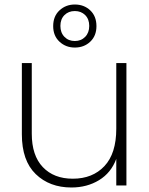

<svg xmlns="http://www.w3.org/2000/svg" viewBox="-20 -823 663 852"><path d="M541 -543V0H496V-118Q473 -56 419.5 -23.5Q366 9 297 9Q200 9 138.5 -50.5Q77 -110 77 -227V-543H121V-230Q121 -133 170 -81.5Q219 -30 303 -30Q391 -30 443.5 -86Q496 -142 496 -252V-543ZM266 -659.5Q284 -641 312 -641Q340 -641 358 -659.5Q376 -678 376 -708Q376 -738 358 -756Q340 -774 312 -774Q284 -774 266 -756Q248 -738 248 -708Q248 -678 266 -659.5ZM312 -803Q353 -803 380.5 -777Q408 -751 408 -707Q408 -664 380.5 -638Q353 -612 312 -612Q272 -612 244 -638Q216 -664 216 -707Q216 -751 244 -777Q272 -803 312 -803Z"/></svg>

Font: Poppins ExtraLight
Style: Regular
Weight: 275
Designer: Ninad Kale (Devanagari), Jonny Pinhorn (Latin)
Foundry: Indian Type Foundry
Version: Version 3.200;PS 1.000;hotconv 16.6.54;makeotf.lib2.5.65590